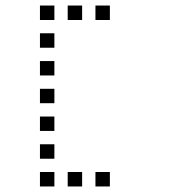

<svg xmlns="http://www.w3.org/2000/svg" viewBox="-20 -696 640 692"><path d="M125 -676Q124 -676 124 -676Q124 -676 124 -675V-625Q124 -624 124 -624Q124 -624 125 -624H175Q176 -624 176 -624Q176 -624 176 -625V-675Q176 -676 176 -676Q176 -676 175 -676ZM225 -676Q224 -676 224 -676Q224 -676 224 -675V-625Q224 -624 224 -624Q224 -624 225 -624H275Q276 -624 276 -624Q276 -624 276 -625V-675Q276 -676 276 -676Q276 -676 275 -676ZM325 -676Q324 -676 324 -676Q324 -676 324 -675V-625Q324 -624 324 -624Q324 -624 325 -624H375Q376 -624 376 -624Q376 -624 376 -625V-675Q376 -676 376 -676Q376 -676 375 -676ZM125 -576Q124 -576 124 -576Q124 -576 124 -575V-525Q124 -524 124 -524Q124 -524 125 -524H175Q176 -524 176 -524Q176 -524 176 -525V-575Q176 -576 176 -576Q176 -576 175 -576ZM125 -476Q124 -476 124 -476Q124 -476 124 -475V-425Q124 -424 124 -424Q124 -424 125 -424H175Q176 -424 176 -424Q176 -424 176 -425V-475Q176 -476 176 -476Q176 -476 175 -476ZM125 -376Q124 -376 124 -376Q124 -376 124 -375V-325Q124 -324 124 -324Q124 -324 125 -324H175Q176 -324 176 -324Q176 -324 176 -325V-375Q176 -376 176 -376Q176 -376 175 -376ZM125 -276Q124 -276 124 -276Q124 -276 124 -275V-225Q124 -224 124 -224Q124 -224 125 -224H175Q176 -224 176 -224Q176 -224 176 -225V-275Q176 -276 176 -276Q176 -276 175 -276ZM125 -176Q124 -176 124 -176Q124 -176 124 -175V-125Q124 -124 124 -124Q124 -124 125 -124H175Q176 -124 176 -124Q176 -124 176 -125V-175Q176 -176 176 -176Q176 -176 175 -176ZM125 -76Q124 -76 124 -76Q124 -76 124 -75V-25Q124 -24 124 -24Q124 -24 125 -24H175Q176 -24 176 -24Q176 -24 176 -25V-75Q176 -76 176 -76Q176 -76 175 -76ZM225 -76Q224 -76 224 -76Q224 -76 224 -75V-25Q224 -24 224 -24Q224 -24 225 -24H275Q276 -24 276 -24Q276 -24 276 -25V-75Q276 -76 276 -76Q276 -76 275 -76ZM325 -76Q324 -76 324 -76Q324 -76 324 -75V-25Q324 -24 324 -24Q324 -24 325 -24H375Q376 -24 376 -24Q376 -24 376 -25V-75Q376 -76 376 -76Q376 -76 375 -76Z"/></svg>

Font: Doto
Style: Regular
Weight: 400
Monospace: yes
Version: Version 1.000